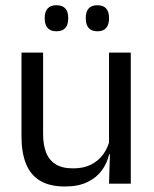

<svg xmlns="http://www.w3.org/2000/svg" viewBox="-20 -684 573 715"><path d="M140.5 -488V-184.5Q140.5 -146 151.2 -117.2Q162 -88.5 186.5 -72.8Q211 -57 252.5 -57Q291.5 -57 319.5 -71.2Q347.5 -85.5 365.2 -110.5Q383 -135.5 389.5 -167L404 -109.5H386.5Q379 -76.5 359 -49.2Q339 -22 305.2 -5.8Q271.5 10.5 222 10.5Q164.5 10.5 128.8 -11.2Q93 -33 76.5 -74.8Q60 -116.5 60 -175.5V-488ZM467 -488V0H386L389.5 -117L386 -122V-488ZM190 -567.5Q168.5 -567.5 157.5 -579.8Q146.5 -592 146.5 -614.5V-618Q146.5 -640.5 157.5 -652.5Q168.5 -664.5 190 -664.5Q212.5 -664.5 223.2 -652.5Q234 -640.5 234 -618V-614.5Q234 -592 223.2 -579.8Q212.5 -567.5 190 -567.5ZM343 -567.5Q321 -567.5 310.2 -579.8Q299.5 -592 299.5 -614.5V-618Q299.5 -640.5 310.2 -652.5Q321 -664.5 343 -664.5Q364.5 -664.5 375.2 -652.5Q386 -640.5 386 -618V-614.5Q386 -592 375.2 -579.8Q364.5 -567.5 343 -567.5Z"/></svg>

Font: Anek Gurmukhi Medium
Style: Regular
Weight: 400
Version: Version 1.003